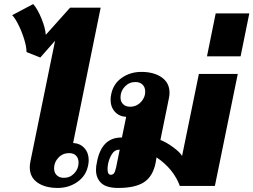

<svg xmlns="http://www.w3.org/2000/svg" viewBox="-20 -918 1251 948"><path d="M127 -92Q127 -105 130 -120L252 -717L179 -634L111 -661Q111 -687 99 -725.5Q87 -764 70 -797.5Q53 -831 40 -843L144 -898Q166 -873 185 -826Q204 -779 206 -746L326 -880H477L341 -212Q376 -210 397 -186.5Q418 -163 418 -127Q418 -115 415 -101Q405 -50 362.5 -20Q320 10 265 10Q203 10 165 -16.5Q127 -43 127 -92ZM368 -115Q368 -136 356 -149Q344 -162 321 -162Q290 -162 268.5 -139.5Q247 -117 247 -87Q247 -66 260 -53Q273 -40 296 -40Q326 -40 347 -62.5Q368 -85 368 -115Z M454 -79Q454 -98 458 -114Q480 -239 579 -239H582L603 -341Q568 -343 547 -366.5Q526 -390 526 -426Q526 -439 529 -452Q539 -504 581 -533.5Q623 -563 678 -563Q740 -563 778.5 -536Q817 -509 817 -460Q817 -448 814 -433L772 -227Q801 -216 835 -191Q869 -166 879 -148L962 -553H1154L1041 0H868Q837 -84 753 -141L748 -112Q734 -46 690.5 -18Q647 10 564 10Q505 10 479.5 -14.5Q454 -39 454 -79ZM696 -452Q697 -457 697 -466Q697 -487 684 -500Q671 -513 648 -513Q618 -513 596.5 -490.5Q575 -468 575 -437Q575 -416 588 -403.5Q601 -391 623 -391Q650 -391 670 -408.5Q690 -426 696 -452ZM553 -90 571 -179H569Q547 -179 533.5 -158.5Q520 -138 514 -111Q511 -96 511 -84Q511 -55 527 -55Q536 -55 542 -61.5Q548 -68 553 -90Z M1045 -852H1211L1168 -640H1002Z"/></svg>

Font: Taviraj Black
Style: Italic
Weight: 900
Italic angle: -12°
Designer: Katatrad Team
Foundry: CadsonDemak
Version: Version 1.001